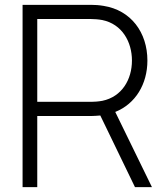

<svg xmlns="http://www.w3.org/2000/svg" viewBox="-20 -770 666 790"><path d="M605.2 0 454.2 -309.4C537.5 -342.7 586.5 -424 586.5 -520.8C586.5 -636.5 518.8 -728.1 406.3 -745.8C387.5 -749 370.8 -750 356.2 -750H72.9V0H133.3V-292.7H356.2C366.7 -292.7 379.2 -293.8 392.7 -294.8L535.4 0ZM355.2 -351H133.3V-691.7H355.2C366.7 -691.7 384.4 -690.6 401 -687.5C482.3 -670.8 522.9 -597.9 522.9 -520.8C522.9 -443.8 482.3 -371.9 401 -355.2C384.4 -352.1 366.7 -351 355.2 -351Z"/></svg>

Font: Manrope3 Light
Style: Regular
Weight: 300
Designer: Mikhail Sharanda
Foundry: Mikhail Sharanda
Version: Version 3.000;PS 003.000;hotconv 1.0.88;makeotf.lib2.5.64775